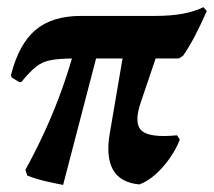

<svg xmlns="http://www.w3.org/2000/svg" viewBox="-20 -505 597 536"><path d="M33.4 -275.9 12.3 -288.9 10.8 -295.9Q32.5 -381.8 79 -421.2Q125.5 -460.6 206.2 -460.6H413.4Q457.9 -460.6 490.7 -466.8Q523.6 -473 548.1 -484.9L557.3 -474.2Q539.1 -433.4 524 -404.4Q508.9 -375.4 491.3 -349.6L479.4 -341.7H188Q145.6 -341.7 121.9 -337.1Q98.1 -332.6 80.5 -318.7Q62.9 -304.7 39.4 -275.9ZM156.2 11.2Q131.1 6.5 105.6 0.5Q80.1 -5.6 56.2 -14.8L50.9 -31Q103.6 -126.6 141.2 -224.3Q178.7 -321.9 202.6 -424.5L268.2 -418.5ZM369.2 9.9Q315.8 4.9 295.5 -31.1Q275.2 -67.2 286.4 -132.2L335 -417.4H440L373.1 -219.5Q352.8 -160.5 375.6 -140.1Q398.5 -119.8 474.2 -127.3L482 -115.3Q471.9 -88.9 453.4 -62.6Q434.9 -36.4 412.8 -17.1Q390.6 2.2 369.2 9.9Z"/></svg>

Font: Alegreya
Style: Italic
Weight: 400
Italic angle: -7°
Designer: Juan Pablo del Peral
Foundry: Huerta Tipografica
Version: Version 2.009